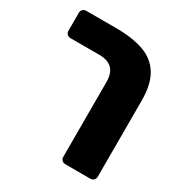

<svg xmlns="http://www.w3.org/2000/svg" viewBox="-164 -689 878 931"><g transform="rotate(30 274.5 -223.5)"><path d="M308 -321Q308 -369 284.5 -393.5Q261 -418 212 -418H50Q39 -418 31.5 -425.5Q24 -433 24 -444V-545Q24 -556 31.5 -563.5Q39 -571 50 -571H218Q310 -571 373 -548.5Q436 -526 468.5 -472.5Q501 -419 501 -327V98Q501 109 493.5 116.5Q486 124 475 124H334Q324 124 316 117Q308 110 308 99Z"/></g></svg>

Font: Rubik ExtraBold
Style: Regular
Weight: 800
Designer: Hubert and Fischer
Foundry: Hubert and Fischer
Version: Version 2.300;gftools[0.9.30]